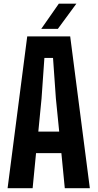

<svg xmlns="http://www.w3.org/2000/svg" viewBox="-20 -992 514 1012"><path d="M20 0 123.5 -800H350L453.5 0H321.5L303.5 -185H170L152 0ZM182 -298.5H292L274.5 -473.5L259.5 -686.5H214L199 -473ZM197.5 -840 290 -972.5H382.5L285 -840Z"/></svg>

Font: Big Shoulders
Style: Bold
Weight: 700
Designer: Patric King
Foundry: XO Type Co
Version: Version 2.002